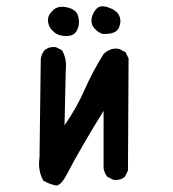

<svg xmlns="http://www.w3.org/2000/svg" viewBox="-20 -574 540 600"><path d="M156.2 5.9Q134.8 2 115.2 -9.8Q97.7 -41 103.5 -82L107.4 -389.6Q109.4 -405.3 119.1 -417Q132.8 -428.7 154.3 -426.8L173.8 -417Q189.5 -389.6 185.5 -354.5L181.6 -182.6Q218.8 -235.4 244.1 -293Q269.5 -350.6 303.7 -405.3Q327.1 -426.8 352.5 -420.9L372.1 -411.1L381.8 -391.6L379.9 -41L370.1 -21.5Q356.4 -9.8 335 -11.7L315.4 -21.5Q305.7 -33.2 303.7 -48.8V-227.5Q269.5 -172.9 238.3 -118.7Q207 -64.5 189.5 -30.3Q171.9 3.9 156.2 5.9ZM177.7 -461.9Q158.2 -463.9 144.5 -477.5Q130.9 -491.2 129.9 -508.8Q128.9 -526.4 145.5 -542Q162.1 -557.6 190.4 -550.8Q218.8 -543.9 224.1 -523.9Q229.5 -503.9 224.1 -487.8Q218.8 -471.7 208 -465.8Q197.3 -460 177.7 -461.9ZM301.8 -467.8Q289.1 -470.7 276.4 -483.9Q263.7 -497.1 266.1 -514.6Q268.6 -532.2 280.8 -545.9Q293 -559.6 318.8 -550.8Q344.7 -542 352.5 -524.9Q360.4 -507.8 351.6 -487.3Q342.8 -466.8 301.8 -467.8Z"/></svg>

Font: NaikaiFont
Style: Regular
Weight: 400
Version: Version 1.67